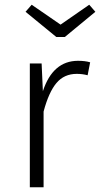

<svg xmlns="http://www.w3.org/2000/svg" viewBox="-20 -791 423 811"><path d="M304.2 -479Q251 -479 218.5 -440.4Q186 -401.9 164.1 -319.8V0H106V-522.9H155.8L161.1 -405.8Q203.1 -533.7 309.1 -534.2Q339.8 -534.2 360.8 -527.8L350.1 -473.1Q328.1 -479 304.2 -479ZM217.8 -634.8 87.9 -741.2 113.8 -771 235.8 -687 356.9 -771 382.8 -741.2 253.9 -634.8Z"/></svg>

Font: FiraSans-Light
Style: Regular
Weight: 300
Designer: Carrois Corporate & Edenspiekermann AG
Foundry: Carrois Corporate GbR & Edenspiekermann AG
Version: Version 3.106;PS 003.106;hotconv 1.0.70;makeotf.lib2.5.58329